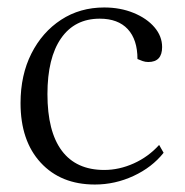

<svg xmlns="http://www.w3.org/2000/svg" viewBox="-20 -482 494 514"><path d="M234 12Q143 12 89 -46.5Q35 -105 35 -206Q35 -281 64 -338.5Q93 -396 143.5 -429Q194 -462 259 -462Q302 -462 337.5 -447.5Q373 -433 393.5 -409Q414 -385 414 -356Q414 -316 377 -316Q369 -316 362 -318.5Q355 -321 348 -324Q348 -376 322 -404Q296 -432 247 -432Q180 -432 143.5 -379.5Q107 -327 107 -230Q107 -130 145.5 -78.5Q184 -27 259 -27Q299 -27 338 -44.5Q377 -62 406 -94L418 -73Q387 -34 337.5 -11Q288 12 234 12Z"/></svg>

Font: Petrona Light
Style: Regular
Weight: 300
Designer: Ringo R. Seeber
Foundry: Ringo R. Seeber
Version: Version 2.001; ttfautohint (v1.8.3)